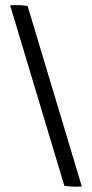

<svg xmlns="http://www.w3.org/2000/svg" viewBox="-20 -621 354 740"><path d="M295.4 97.7Q259.8 100.1 228 95.2L19 -600.6Q54.7 -603 86.4 -598.1Z"/></svg>

Font: Markazi Text Medium
Style: Regular
Weight: 500
Designer: Borna Izadpanah (Arabic designer), Fiona Ross (Arabic design director) and Florian Runge (Latin designer)
Foundry: Borna Izadpanah and Florian Runge
Version: Version 1.001